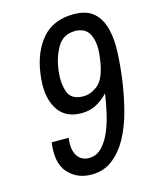

<svg xmlns="http://www.w3.org/2000/svg" viewBox="-108 -769 673 850"><g transform="rotate(-15 228.5 -343.5)"><path d="M373.9 -474.9Q362 -389.6 329.4 -361.9Q296.7 -334.1 261.3 -334.1Q203.7 -334.1 189.8 -377.7Q175.9 -421.3 183.7 -477.1Q191.6 -534.6 217.9 -578.9Q244.3 -623.1 299.7 -623.1Q316.9 -623.1 333.1 -616.5Q349.4 -609.9 360.4 -593.2Q371.3 -576.6 375.9 -548.1Q380.4 -519.6 373.9 -474.9ZM71.6 -173.7Q58.3 -81.6 98.9 -35.8Q139.6 10 206.1 10Q262.3 10 303 -21.6Q343.7 -53.1 371.8 -104.3Q399.9 -155.4 417 -220.5Q434.1 -285.6 443.9 -353.6Q453.3 -421 456.1 -482.8Q458.9 -544.6 446.7 -592.1Q434.6 -639.7 402.9 -668.1Q371.3 -696.6 310.9 -696.6Q218.7 -696.6 167.1 -637.2Q115.6 -577.9 102.1 -480.1Q87.9 -381.9 122.1 -322.9Q156.3 -264 233.7 -264Q269 -264 298.5 -278.4Q328 -292.9 355.7 -321.9Q350.4 -284.9 340.7 -239.9Q331 -194.9 314.9 -155.8Q298.9 -116.7 274 -90.2Q249.1 -63.7 214.1 -63.7Q178 -63.7 160 -92.6Q142 -121.4 149.6 -173.7Z"/></g></svg>

Font: Secuela ExtLt
Style: Italic
Weight: 200
Italic angle: -8°
Designer: Fernando Haro
Foundry: deFharo
Version: Version 1.704